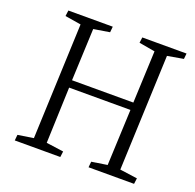

<svg xmlns="http://www.w3.org/2000/svg" viewBox="-125 -840 988 971"><g transform="rotate(20 369.0 -355.0)"><path d="M549 -345H219L208 -44L301 -31L297 0H52L55 -31L139 -44L164 -665L78 -679L82 -710H321L318 -679L232 -665L220 -385H550L562 -665L476 -680L480 -710H718L715 -680L629 -665L604 -44L698 -31L694 0H449L452 -31L536 -44Z"/></g></svg>

Font: Literata 36pt Light
Style: Italic
Weight: 300
Italic angle: -2°
Designer: Latin by Veronika Burian and Jose Scaglione. Greek by Irene Vlachou. Cyrillic by Vera Evstafieva
Foundry: TypeTogether
Version: Version 3.002